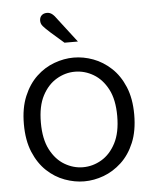

<svg xmlns="http://www.w3.org/2000/svg" viewBox="-52 -744 640 799"><g transform="rotate(-5 268.5 -344.0)"><path d="M268 12Q228 12 187 -3Q146 -18 112.5 -49.5Q79 -81 58.5 -130Q38 -179 38 -247Q38 -314 58.5 -363Q79 -412 112.5 -443.5Q146 -475 187 -490Q228 -505 268 -505Q309 -505 349.5 -490Q390 -475 424 -443.5Q458 -412 478.5 -363Q499 -314 499 -247Q499 -179 478.5 -130Q458 -81 424 -49.5Q390 -18 349.5 -3Q309 12 268 12ZM268 -47Q309 -47 345.5 -68.5Q382 -90 405 -134Q428 -178 428 -247Q428 -316 405 -359.5Q382 -403 345.5 -424.5Q309 -446 268 -446Q228 -446 191.5 -424.5Q155 -403 132 -359.5Q109 -316 109 -247Q109 -178 132 -134Q155 -90 191.5 -68.5Q228 -47 268 -47ZM236 -570 181 -618Q160 -637 151.5 -647Q143 -657 143 -670Q143 -684 151.5 -692Q160 -700 174 -700Q186 -700 195.5 -692.5Q205 -685 216 -669L292 -570Z"/></g></svg>

Font: Atkinson Hyperlegible Next Light
Style: Regular
Weight: 300
Designer: Elliott Scott, Megan Eiswerth, Linus Boman, Theodore Petrosky, Letters from Sweden
Foundry: Applied Design Works, Letters from Sweden
Version: Version 2.001